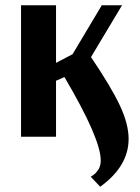

<svg xmlns="http://www.w3.org/2000/svg" viewBox="-20 -520 533 730"><path d="M325 152 328 150Q332 147 336 144.5Q340 142 345 136.5Q350 131 354 125Q358 119 360.5 109.5Q363 100 363 90Q363 7 225 -227L193 -213V0H60V-500H193V-281L256 -314L367 -500H444L326 -303Q403 -189 436 -118.5Q469 -48 469 8Q469 112 361 190Z"/></svg>

Font: Arsenal
Style: Bold
Weight: 700
Designer: Andrij Shevchenko
Foundry: Stairsfor
Version: Version 2.001;PS 002.001;hotconv 1.0.88;makeotf.lib2.5.64775